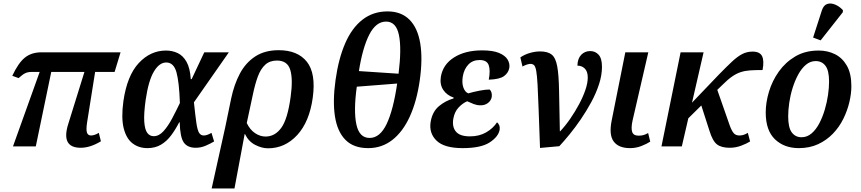

<svg xmlns="http://www.w3.org/2000/svg" viewBox="-20 -834 4904 1094"><path d="M54 0 206 -424H158Q139 -424 124 -417Q109 -410 86 -389L50 -402Q84 -475 121.5 -505.5Q159 -536 217 -536H667L633 -424H522L476 -135Q470 -95 475.5 -78.5Q481 -62 499 -62Q506 -62 517 -65Q528 -68 543 -77L555 -29Q494 8 440 8Q326 8 369 -128L461 -424H272L184 0Z M820 10Q771 10 735.5 -17Q700 -44 685 -102.5Q670 -161 683 -257Q704 -403 770.5 -474.5Q837 -546 926 -546Q962 -546 992.5 -531.5Q1023 -517 1043 -481.5Q1063 -446 1067 -383H1072L1144 -536H1284L1085 -251Q1093 -174 1099 -133Q1105 -92 1114.5 -77Q1124 -62 1141 -62Q1151 -62 1162 -66Q1173 -70 1185 -77L1200 -28Q1180 -16 1152.5 -4Q1125 8 1095 8Q1048 8 1027 -22.5Q1006 -53 1004 -137H1001Q980 -96 955 -62.5Q930 -29 897 -9.5Q864 10 820 10ZM856 -58Q886 -58 912 -87Q938 -116 961 -159.5Q984 -203 1005 -247Q1001 -366 985.5 -422Q970 -478 927 -478Q888 -478 857 -426.5Q826 -375 810 -265Q799 -186 802 -141Q805 -96 819 -77Q833 -58 856 -58Z M1297 -272Q1314 -353 1347 -415Q1380 -477 1434.5 -512.5Q1489 -548 1568 -548Q1676 -548 1728.5 -482Q1781 -416 1762 -277Q1743 -140 1673.5 -64.5Q1604 11 1507 11Q1472 11 1434 -8.5Q1396 -28 1376 -70H1374L1316 240H1186L1264 -112ZM1493 -56Q1547 -56 1583 -106Q1619 -156 1636 -282Q1650 -382 1634 -435.5Q1618 -489 1558 -489Q1517 -489 1491 -465Q1465 -441 1449 -397.5Q1433 -354 1421 -296L1386 -133Q1404 -95 1433 -75.5Q1462 -56 1493 -56Z M2078 10Q1995 10 1948.5 -37Q1902 -84 1888.5 -171Q1875 -258 1892 -379Q1909 -500 1947 -587.5Q1985 -675 2045.5 -722Q2106 -769 2188 -769Q2266 -769 2313 -722Q2360 -675 2374.5 -587Q2389 -499 2372 -378Q2355 -258 2315.5 -171Q2276 -84 2216 -37Q2156 10 2078 10ZM2251 -414Q2269 -559 2253 -635Q2237 -711 2180 -711Q2122 -711 2084 -636.5Q2046 -562 2025 -429ZM2086 -48Q2145 -48 2183 -127.5Q2221 -207 2243 -358L2013 -340Q1994 -203 2010.5 -125.5Q2027 -48 2086 -48Z M2616 10Q2511 10 2467 -33Q2423 -76 2434 -141Q2444 -198 2481 -229Q2518 -260 2564 -273L2565 -278Q2526 -291 2505.5 -322Q2485 -353 2492 -397Q2504 -467 2567.5 -507Q2631 -547 2727 -547Q2788 -547 2823 -532.5Q2858 -518 2872 -495Q2886 -472 2882 -447Q2877 -419 2852 -400.5Q2827 -382 2765 -380Q2775 -434 2764.5 -463Q2754 -492 2713 -492Q2673 -492 2648.5 -466Q2624 -440 2617 -399Q2611 -362 2620 -336Q2629 -310 2648 -302Q2679 -311 2713 -317.5Q2747 -324 2770 -324Q2785 -310 2782 -282Q2778 -260 2759.5 -246.5Q2741 -233 2716 -234Q2698 -234 2679.5 -241Q2661 -248 2642 -257Q2616 -246 2593 -221.5Q2570 -197 2563 -158Q2555 -112 2577.5 -84.5Q2600 -57 2658 -57Q2711 -57 2750.5 -80Q2790 -103 2812 -137Q2820 -131 2824.5 -120Q2829 -109 2827 -95Q2820 -55 2770 -22.5Q2720 10 2616 10Z M2945 -507Q2970 -524 3000 -532.5Q3030 -541 3057 -541Q3101 -541 3123.5 -523Q3146 -505 3155 -456Q3164 -407 3165.5 -317.5Q3167 -228 3170 -86H3172Q3202 -118 3229.5 -158Q3257 -198 3279.5 -240Q3302 -282 3315.5 -321.5Q3329 -361 3329 -392Q3329 -427 3312 -443.5Q3295 -460 3270 -460Q3271 -500 3291.5 -521.5Q3312 -543 3343 -543Q3372 -543 3391 -522Q3410 -501 3410 -453Q3410 -406 3393.5 -355Q3377 -304 3349.5 -253Q3322 -202 3289.5 -154.5Q3257 -107 3225 -68Q3193 -29 3167 -1L3057 9Q3052 -124 3049 -211.5Q3046 -299 3043 -351.5Q3040 -404 3035.5 -429.5Q3031 -455 3023 -462.5Q3015 -470 3003 -470Q2985 -470 2957 -455Z M3570 10Q3505 10 3477 -27.5Q3449 -65 3465 -146L3543 -536H3674L3584 -146Q3575 -104 3582 -82.5Q3589 -61 3619 -61Q3635 -61 3647 -64.5Q3659 -68 3673 -76L3685 -27Q3665 -14 3634.5 -2Q3604 10 3570 10Z M3749 0 3858 -536H3989L3923 -249L4077 -410Q4120 -454 4151 -483Q4182 -512 4209 -526Q4236 -540 4268 -540Q4310 -540 4322.5 -513.5Q4335 -487 4325 -435Q4284 -435 4254.5 -433Q4225 -431 4200.5 -423Q4176 -415 4151.5 -398Q4127 -381 4096 -350L4067 -322L4138 -119Q4149 -89 4160.5 -75.5Q4172 -62 4193 -62Q4205 -62 4216.5 -65.5Q4228 -69 4241 -77L4254 -28Q4235 -16 4203.5 -4Q4172 8 4138 8Q4090 8 4065 -11.5Q4040 -31 4022 -90L3976 -233L3902 -160L3865 0Z M4532 10Q4448 10 4395.5 -40.5Q4343 -91 4343 -193Q4343 -250 4361.5 -311.5Q4380 -373 4417.5 -426Q4455 -479 4511.5 -512.5Q4568 -546 4645 -546Q4696 -546 4738 -525Q4780 -504 4805.5 -459.5Q4831 -415 4831 -343Q4831 -300 4819.5 -251.5Q4808 -203 4785 -156.5Q4762 -110 4726 -72.5Q4690 -35 4641.5 -12.5Q4593 10 4532 10ZM4547 -52Q4579 -52 4604.5 -74Q4630 -96 4648.5 -131.5Q4667 -167 4679.5 -209Q4692 -251 4698 -293Q4704 -335 4704 -369Q4704 -432 4683.5 -459Q4663 -486 4628 -486Q4597 -486 4572 -465Q4547 -444 4528 -409Q4509 -374 4496 -332Q4483 -290 4477 -248Q4471 -206 4471 -171Q4471 -107 4491.5 -79.5Q4512 -52 4547 -52ZM4656 -604 4613 -620 4663 -775Q4673 -805 4694 -811.5Q4715 -818 4739.5 -807.5Q4764 -797 4783 -776L4782 -764Z"/></svg>

Font: Noto Serif SemiCondensed SemiBold
Style: Italic
Weight: 600
Width: 4
Italic angle: -12°
Designer: Monotype Design Team
Foundry: Monotype Imaging Inc.
Version: Version 2.014; ttfautohint (v1.8.4.7-5d5b)